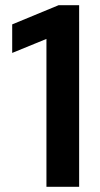

<svg xmlns="http://www.w3.org/2000/svg" viewBox="-20 -720 387 740"><path d="M285 -700V0H159V-570L27 -516V-626L206 -700Z"/></svg>

Font: Rosa Sans SemiBold
Style: Regular
Weight: 600
Designer: Pentagram / MCKL
Foundry: Pentagram / MCKL
Version: Version 1.005;September 16, 2019;FontCreator 11.5.0.2425 64-